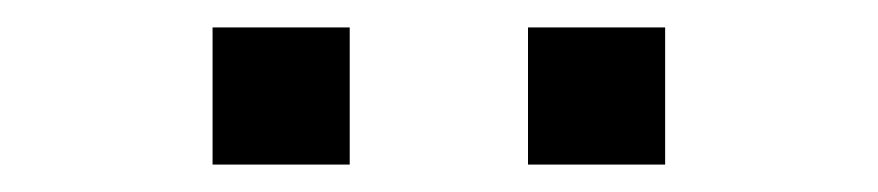

<svg xmlns="http://www.w3.org/2000/svg" viewBox="-20 -740 640 140"><path d="M465 -620H365V-720H465ZM135 -620V-720H235V-620Z"/></svg>

Font: Iosevka SS04 Light Extended
Style: Regular
Weight: 300
Width: 7
Monospace: yes
Designer: Belleve Invis
Foundry: Belleve Invis
Version: Version 19.0.0; ttfautohint (v1.8.4)